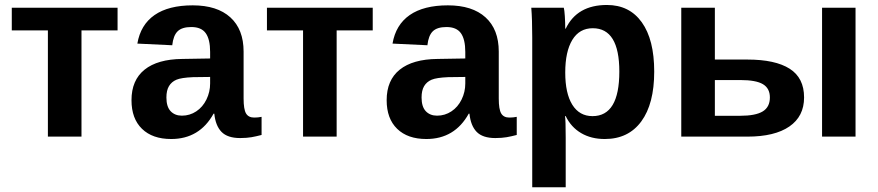

<svg xmlns="http://www.w3.org/2000/svg" viewBox="-20 -560 3597 787"><path d="M28.3 -528.3H461.9V-435.5H314V0H176.3V-435.5H28.3Z M681.6 9.8Q605 9.8 562 -32Q519 -73.7 519 -149.4Q519 -231.4 572.5 -274.4Q626 -317.4 727.5 -318.4L841.3 -320.3V-347.2Q841.3 -398.9 823.2 -424.1Q805.2 -449.2 764.2 -449.2Q726.1 -449.2 708.3 -431.9Q690.4 -414.6 686 -374.5L543 -381.3Q556.2 -458.5 613.5 -498.3Q670.9 -538.1 770 -538.1Q870.1 -538.1 924.3 -488.8Q978.5 -439.5 978.5 -348.6V-156.2Q978.5 -111.8 988.5 -95Q998.5 -78.1 1022 -78.1Q1037.6 -78.1 1052.2 -81.1V-6.8Q1040 -3.9 1030.3 -1.5Q1020.5 1 1010.7 2.4Q1001 3.9 990 4.9Q979 5.9 964.4 5.9Q912.6 5.9 887.9 -19.5Q863.3 -44.9 858.4 -94.2H855.5Q797.9 9.8 681.6 9.8ZM841.3 -244.6 771 -243.7Q723.1 -241.7 703.1 -233.2Q683.1 -224.6 672.6 -207Q662.1 -189.5 662.1 -160.2Q662.1 -122.6 679.4 -104.2Q696.8 -85.9 725.6 -85.9Q757.8 -85.9 784.4 -103.5Q811 -121.1 826.2 -152.1Q841.3 -183.1 841.3 -217.8Z M1074.2 -528.3H1507.8V-435.5H1359.9V0H1222.2V-435.5H1074.2Z M1727.5 9.8Q1650.9 9.8 1607.9 -32Q1564.9 -73.7 1564.9 -149.4Q1564.9 -231.4 1618.4 -274.4Q1671.9 -317.4 1773.4 -318.4L1887.2 -320.3V-347.2Q1887.2 -398.9 1869.1 -424.1Q1851.1 -449.2 1810.1 -449.2Q1772 -449.2 1754.2 -431.9Q1736.3 -414.6 1731.9 -374.5L1588.9 -381.3Q1602.1 -458.5 1659.4 -498.3Q1716.8 -538.1 1815.9 -538.1Q1916 -538.1 1970.2 -488.8Q2024.4 -439.5 2024.4 -348.6V-156.2Q2024.4 -111.8 2034.4 -95Q2044.4 -78.1 2067.9 -78.1Q2083.5 -78.1 2098.1 -81.1V-6.8Q2085.9 -3.9 2076.2 -1.5Q2066.4 1 2056.6 2.4Q2046.9 3.9 2035.9 4.9Q2024.9 5.9 2010.3 5.9Q1958.5 5.9 1933.8 -19.5Q1909.2 -44.9 1904.3 -94.2H1901.4Q1843.8 9.8 1727.5 9.8ZM1887.2 -244.6 1816.9 -243.7Q1769 -241.7 1749 -233.2Q1729 -224.6 1718.5 -207Q1708 -189.5 1708 -160.2Q1708 -122.6 1725.3 -104.2Q1742.7 -85.9 1771.5 -85.9Q1803.7 -85.9 1830.3 -103.5Q1856.9 -121.1 1872.1 -152.1Q1887.2 -183.1 1887.2 -217.8Z M2661.6 -266.6Q2661.6 -134.3 2608.6 -62.3Q2555.7 9.8 2459 9.8Q2403.3 9.8 2362.1 -14.4Q2320.8 -38.6 2298.8 -84H2295.9Q2298.8 -69.3 2298.8 4.9V207.5H2161.6V-406.7Q2161.6 -481.4 2157.7 -528.3H2291Q2293.5 -519.5 2295.2 -493.7Q2296.9 -467.8 2296.9 -442.4H2298.8Q2345.2 -539.6 2467.8 -539.6Q2560.1 -539.6 2610.8 -468.5Q2661.6 -397.5 2661.6 -266.6ZM2518.6 -266.6Q2518.6 -444.3 2409.7 -444.3Q2355 -444.3 2325.9 -396.5Q2296.9 -348.6 2296.9 -262.7Q2296.9 -177.2 2325.9 -130.6Q2355 -84 2408.7 -84Q2518.6 -84 2518.6 -266.6Z M3043 -315.9Q3157.7 -315.9 3216.8 -278.3Q3275.9 -240.7 3275.9 -160.6Q3275.9 -83 3215.6 -41.5Q3155.3 0 3043.5 0H2772.5V-528.3H2910.2V-315.9ZM2910.2 -85.4H3013.7Q3077.1 -85.4 3106.4 -103.3Q3135.7 -121.1 3135.7 -160.6Q3135.7 -197.8 3107.4 -214.8Q3079.1 -231.9 3014.2 -231.9H2910.2ZM3349.6 0V-528.3H3486.8V0Z"/></svg>

Font: Liberation Sans
Style: Bold
Weight: 700
Designer: Steve Matteson
Foundry: Ascender Corporation
Version: Version 2.1.5